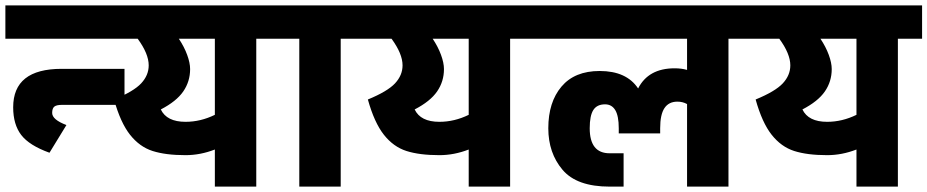

<svg xmlns="http://www.w3.org/2000/svg" viewBox="-30 -694 3449 714"><path d="M-10 -674H383V-550H-10ZM19 -295Q19 -438 199 -438H433V-304H200Q180 -304 172 -297.5Q164 -291 164 -274Q164 -249 217 -229L154 -126Q79 -153 49 -192Q19 -231 19 -295Z M1013 -674V-550H923V0H769V-138Q715 -117 660 -117Q586 -117 537.5 -132.5Q489 -148 453.5 -193Q418 -238 394 -324Q467 -354 495 -384Q523 -414 523 -451Q523 -494 482 -550H363V-674ZM769 -267V-550H635Q655 -520 666 -490Q677 -460 677 -437Q677 -391 651.5 -354Q626 -317 568 -287Q590 -241 660 -241Q716 -241 769 -267Z M1327 -550H1237V0H1083V-550H993V-674H1327Z M1957 -674V-550H1867V0H1713V-138Q1659 -117 1604 -117Q1530 -117 1481.5 -132.5Q1433 -148 1397.5 -193Q1362 -238 1338 -324Q1411 -354 1439 -384Q1467 -414 1467 -451Q1467 -494 1426 -550H1307V-674ZM1713 -267V-550H1579Q1599 -520 1610 -490Q1621 -460 1621 -437Q1621 -391 1595.5 -354Q1570 -317 1512 -287Q1534 -241 1604 -241Q1660 -241 1713 -267Z M2769 -674V-550H2679V0H2525V-307Q2509 -316 2489 -316Q2457 -316 2441 -292Q2425 -268 2425 -217V-198H2271V-217Q2271 -263 2258 -284.5Q2245 -306 2220 -306Q2190 -306 2176.5 -285Q2163 -264 2163 -217Q2163 -124 2237 -124H2289V0H2237Q2115 0 2062 -62.5Q2009 -125 2009 -217Q2009 -314 2058 -372Q2107 -430 2200 -430Q2300 -430 2343 -365Q2381 -440 2479 -440Q2504 -440 2525 -434V-550H1937V-674Z M3399 -674V-550H3309V0H3155V-138Q3101 -117 3046 -117Q2972 -117 2923.5 -132.5Q2875 -148 2839.5 -193Q2804 -238 2780 -324Q2853 -354 2881 -384Q2909 -414 2909 -451Q2909 -494 2868 -550H2749V-674ZM3155 -267V-550H3021Q3041 -520 3052 -490Q3063 -460 3063 -437Q3063 -391 3037.5 -354Q3012 -317 2954 -287Q2976 -241 3046 -241Q3102 -241 3155 -267Z"/></svg>

Font: Biryani Black
Style: Regular
Weight: 900
Designer: Dan Reynolds and Mathieu Reguer
Foundry: Dan Reynolds and Mathieu Reguer
Version: Version 1.004; ttfautohint (v1.1) -l 5 -r 5 -G 72 -x 0 -D la